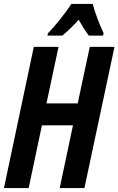

<svg xmlns="http://www.w3.org/2000/svg" viewBox="-22 -951 599 971"><path d="M220 -782 218 -771H293C317 -790 345 -817 376 -851C394 -819 411 -792 427 -771H499L502 -783C483 -822 456 -893 447 -931H339C305 -880 264 -828 220 -782ZM-2 0H123L190 -317H347L280 0H405L557 -714H432L371 -428H213L274 -714H149Z"/></svg>

Font: Noto Sans ExtraCondensed
Style: Bold Italic
Weight: 700
Width: 2
Italic angle: -12°
Designer: Monotype Design Team
Foundry: Monotype Imaging Inc.
Version: Version 2.013